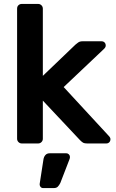

<svg xmlns="http://www.w3.org/2000/svg" viewBox="-20 -730 592 977"><path d="M91 0Q81 0 74 -7Q67 -14 67 -24V-686Q67 -697 74 -703.5Q81 -710 91 -710H174Q184 -710 191 -703Q198 -696 198 -686V-344L364 -503Q367 -505 373.5 -510.5Q380 -516 386 -518Q392 -520 401 -520H496Q506 -520 512 -514Q518 -508 518 -498Q518 -489 508 -480L304 -287L533 -39Q542 -30 542 -22Q542 -12 536 -6Q530 0 521 0H424Q410 0 403.5 -3.5Q397 -7 387 -17L198 -218V-24Q198 -14 191 -7Q184 0 174 0ZM199 227Q191 227 186 220.5Q181 214 182 205L201 82Q203 68 211 59Q219 50 233 50H318Q325 50 330.5 55.5Q336 61 336 69Q336 75 333 82L287 201Q281 213 274 220Q267 227 254 227Z"/></svg>

Font: Rubik AZ
Style: Regular
Weight: 500
Designer: Hubert and Fischer
Foundry: Hubert & Fischer
Version: Version 2.000